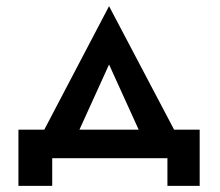

<svg xmlns="http://www.w3.org/2000/svg" viewBox="-20 -515 715 625"><path d="M460 -30 573 -43 335 -495 98 -43 210 -30 335 -305ZM630 -93H40V90H150V0H525V90H630Z"/></svg>

Font: NM-font
Style: Medium
Weight: 500
Designer: ""
Foundry: ""
Version: ""